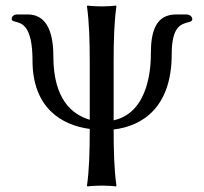

<svg xmlns="http://www.w3.org/2000/svg" viewBox="-20 -668 734 691"><path d="M303 -445V-237C239 -256 172 -311 172 -466C172 -564 141 -616 80 -616H42C31 -616 22 -610 22 -599C22 -594 27 -592 35 -590C57 -584 97 -578 97 -450C97 -279 203 -217 303 -204V-200C303 -125 301 -54 293 0L295 3C307 1 334 0 346 0C358 0 385 1 397 3L399 0C391 -57 389 -125 389 -200V-202C492 -214 598 -281 598 -473C598 -575 633 -581 658 -588C666 -590 672 -592 672 -599C672 -609 662 -616 650 -616H614C541 -616 523 -555 523 -477C523 -439 521 -264 389 -235V-445C389 -520 391 -592 399 -645L397 -648C385 -646 358 -645 346 -645C334 -645 307 -646 295 -648L293 -645C301 -588 303 -520 303 -445Z"/></svg>

Font: Libertinus Sans
Style: Regular
Weight: 400
Designer: Philipp H. Poll, Khaled Hosny
Foundry: Caleb Maclennan
Version: Version 7.050;RELEASE